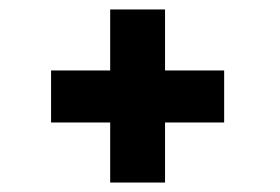

<svg xmlns="http://www.w3.org/2000/svg" viewBox="-20 -438 593 406"><path d="M213 -418H329V-289H454V-179H329V-52H213V-179H88V-289H213Z"/></svg>

Font: Reem Kufi SemiBold
Style: Regular
Weight: 600
Designer: Khaled Hosny
Version: Version 1.001